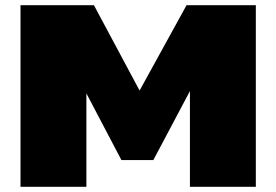

<svg xmlns="http://www.w3.org/2000/svg" viewBox="-20 -720 1065 740"><path d="M59 0V-700H342L518 -371L699 -700H966V0H712V-369L571 -103H448L313 -360V0Z"/></svg>

Font: Georama Expanded Black
Style: Regular
Weight: 900
Width: 7
Designer: Jean-Baptiste Levee
Foundry: Production Type
Version: Version 1.000